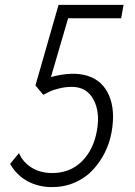

<svg xmlns="http://www.w3.org/2000/svg" viewBox="-20 -745 549 780"><path d="M481.9 -725.1 472.2 -670.9H256.8L187 -432.1Q276.9 -456.1 337.2 -436.5Q397.5 -417 423.3 -356.4Q449.2 -295.9 433.1 -207Q425.3 -164.1 405.8 -125Q386.2 -85.9 356.7 -54.2Q327.1 -22.5 284.4 -3.7Q241.7 15.1 191.9 15.1Q136.7 15.1 92.5 -8.5Q48.3 -32.2 21 -79.1L57.1 -123Q73.2 -85.9 108.6 -64Q144 -42 191.9 -42Q264.6 -42 312.5 -89.4Q360.4 -136.7 374 -215.8Q387.2 -290.5 359.4 -341.3Q331.5 -392.1 272 -392.1Q245.1 -392.1 220.2 -385.7Q195.3 -379.4 185.3 -374.8Q175.3 -370.1 155.8 -359.9L124 -397.9L217.8 -725.1Z"/></svg>

Font: Stilu Light
Style: Italic
Weight: 300
Italic angle: -10°
Designer: Genilson Lima Santos
Foundry: Genilson Lima Santos
Version: Version 1.200;PS 001.200;hotconv 1.0.88;makeotf.lib2.5.64775